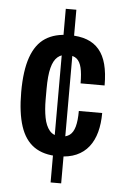

<svg xmlns="http://www.w3.org/2000/svg" viewBox="-55 -776 565 868"><g transform="rotate(5 227.5 -342.0)"><path d="M208 52V-736H256V52ZM232 -69Q165 -69 122.5 -98.5Q80 -128 60 -189Q40 -250 40 -344Q40 -441 61.5 -502Q83 -563 126 -591Q169 -619 234 -619Q281 -619 314.5 -606.5Q348 -594 370 -568Q392 -542 402.5 -502Q413 -462 413 -406H304Q304 -450 297.5 -477Q291 -504 276 -516.5Q261 -529 233 -529Q207 -529 189 -513.5Q171 -498 162 -463Q153 -428 153 -367V-319Q153 -274 160 -237.5Q167 -201 184.5 -180Q202 -159 234 -159Q260 -159 276 -171Q292 -183 299.5 -210Q307 -237 307 -281H413Q413 -233 402.5 -194Q392 -155 370 -127Q348 -99 314 -84Q280 -69 232 -69Z"/></g></svg>

Font: Archivo SemiBold Condensed
Style: Regular
Weight: 600
Width: 3
Version: Version 2.001